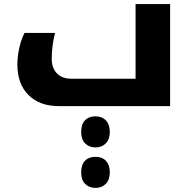

<svg xmlns="http://www.w3.org/2000/svg" viewBox="-20 -519 937 939"><path d="M268 0Q174 0 119.5 -54Q65 -108 65 -204Q65 -243 74.5 -285.5Q84 -328 100 -358H249Q233 -293 233 -231Q233 -186 258.5 -160Q284 -134 328 -134H643V-499H812V0ZM447 202Q416 202 396.5 182.5Q377 163 377 126Q377 89 395.5 69.5Q414 50 447 50Q479 50 498 70Q517 90 517 126Q517 162 497.5 182Q478 202 447 202ZM447 400Q416 400 396.5 380.5Q377 361 377 324Q377 287 395.5 267.5Q414 248 447 248Q480 248 498.5 268Q517 288 517 324Q517 360 497.5 380Q478 400 447 400Z"/></svg>

Font: Noto Kufi Arabic ExtraBold
Style: Regular
Weight: 800
Designer: Monotype Design Team, David Williams, Khaled Hosny
Foundry: Google LLC
Version: Version 2.109; ttfautohint (v1.8.4.7-5d5b)